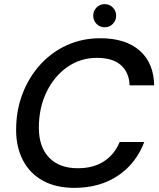

<svg xmlns="http://www.w3.org/2000/svg" viewBox="-20 -897 771 929"><path d="M340 12Q250 12 187 -23Q124 -58 91 -121.5Q58 -185 58 -268Q58 -363 89 -443.5Q120 -524 175 -584.5Q230 -645 304 -678.5Q378 -712 465 -712Q588 -712 656 -652Q724 -592 726 -484H607Q605 -546 565.5 -581.5Q526 -617 449 -617Q369 -617 305.5 -572.5Q242 -528 205 -451.5Q168 -375 168 -279Q168 -186 217.5 -134.5Q267 -83 356 -83Q433 -83 484 -117Q535 -151 559 -210H678Q638 -105 550 -46.5Q462 12 340 12ZM486 -765Q463 -765 447 -781.5Q431 -798 431 -821Q431 -844 447 -860.5Q463 -877 486 -877Q510 -877 526 -860.5Q542 -844 542 -821Q542 -798 526 -781.5Q510 -765 486 -765Z"/></svg>

Font: DeepMind Sans Medium
Style: Italic
Weight: 500
Italic angle: -10°
Designer: Jonny Pinhorn / Modifications: Colophon Foundry
Foundry: Colophon Foundry
Version: Version 1.002; ttfautohint (v1.8.2)